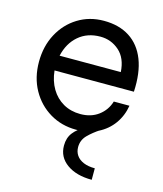

<svg xmlns="http://www.w3.org/2000/svg" viewBox="-109 -591 753 888"><g transform="rotate(15 267.5 -147.5)"><path d="M414 215Q340 215 294.5 182.5Q249 150 249 95Q249 58 268.5 33Q288 8 321 -9Q354 -26 393 -39V-17Q362 3 338 27Q314 51 314 85Q314 107 325.5 124Q337 141 359.5 150.5Q382 160 414 160ZM419 -161H494Q486 -112 458.5 -73.5Q431 -35 386.5 -12.5Q342 10 284 10Q214 10 158 -23.5Q102 -57 69.5 -115.5Q37 -174 37 -249Q37 -324 68.5 -383Q100 -442 155 -476Q210 -510 279 -510Q352 -510 402.5 -477.5Q453 -445 477.5 -382.5Q502 -320 497 -229H117Q122 -180 144 -143Q166 -106 202 -85.5Q238 -65 284 -65Q335 -65 370.5 -91.5Q406 -118 419 -161ZM282 -435Q220 -435 178 -399Q136 -363 122 -301H415Q411 -367 372.5 -401Q334 -435 282 -435Z"/></g></svg>

Font: Syne
Style: Regular
Weight: 400
Designer: Lucas Descroix
Foundry: Bonjour Monde
Version: Version 2.200